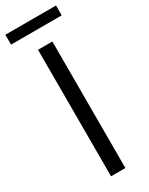

<svg xmlns="http://www.w3.org/2000/svg" viewBox="-229 -921 748 962"><g transform="rotate(-30 144.5 -439.5)"><path d="M102 0H185V-732H102ZM-2 -822H291V-879H-2Z"/></g></svg>

Font: ChiuKong Gothic CL Normal
Style: Regular
Weight: 350
Designer: Ryoko NISHIZUKA 西塚涼子 (kana, bopomofo & ideographs); Paul D. Hunt (Latin, Greek & Cyrillic); Sandoll Communications 산돌커뮤니
Foundry: Adobe
Version: Version 1.300